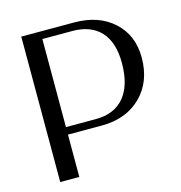

<svg xmlns="http://www.w3.org/2000/svg" viewBox="-97 -720 760 807"><g transform="rotate(-15 283.0 -316.5)"><path d="M149.9 -600.1V-216.8H279.8Q360.8 -216.8 403.8 -268.3Q446.8 -319.8 446.8 -417Q446.8 -506.3 403.8 -553.2Q360.8 -600.1 279.8 -600.1ZM66.9 -632.8H296.9Q403.3 -632.8 468.3 -573.5Q533.2 -514.2 533.2 -417Q533.2 -312 468.3 -248Q403.3 -184.1 296.9 -184.1H149.9V0H66.9Z"/></g></svg>

Font: Resagokr
Style: Regular
Weight: 500
Designer: gluk
Foundry: gluk
Version: Version 0.95